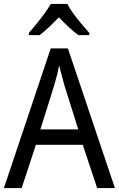

<svg xmlns="http://www.w3.org/2000/svg" viewBox="-20 -1057 610 984"><path d="M478 -93 404 -315H164L91 -93H0L240 -809H328L569 -93ZM311 -617Q308 -628 302.5 -648Q297 -668 291.5 -688.5Q286 -709 283 -722Q278 -694 270.5 -666Q263 -638 257 -617L187 -394H381ZM325 -1037Q336 -1015 356 -987.5Q376 -960 398 -934Q420 -908 438 -888V-877H382Q358 -894 332.5 -918Q307 -942 282 -968Q256 -942 231 -918Q206 -894 183 -877H128V-888Q146 -909 167.5 -935.5Q189 -962 208.5 -988.5Q228 -1015 240 -1037Z"/></svg>

Font: Noto Sans Kannada UI SemiCondensed
Style: Regular
Weight: 400
Width: 4
Designer: Jelle Bosma - Monotype Design Team
Foundry: Monotype Imaging Inc.
Version: Version 2.005; ttfautohint (v1.8.4.7-5d5b)